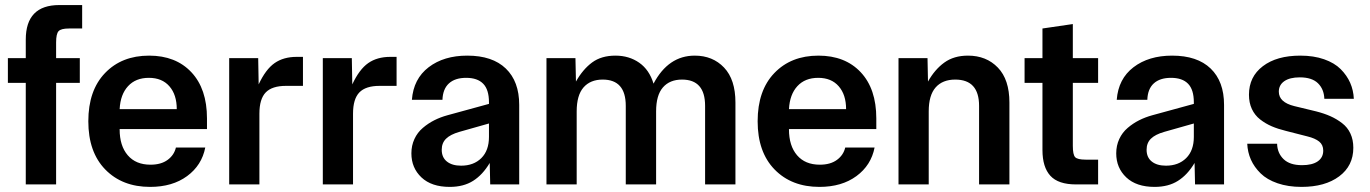

<svg xmlns="http://www.w3.org/2000/svg" viewBox="-20 -730 5422 760"><path d="M82 -573.2Q82 -710 214.8 -710H305.2V-617.2H252.9Q221.7 -617.2 211.9 -606.7Q202.1 -596.2 202.1 -562V-500H295.9V-401.9H202.1V0H82V-401.9H11.2V-500H82Z M574.2 9.8Q463.9 9.8 396.7 -59.1Q329.6 -127.9 329.6 -250Q329.6 -372.1 395.8 -440.9Q461.9 -509.8 570.3 -509.8Q675.8 -509.8 737.5 -444.1Q799.3 -378.4 799.3 -261.2V-219.2H453.6V-217.8Q453.6 -152.8 485.6 -115.5Q517.6 -78.1 575.7 -78.1Q617.7 -78.1 643.6 -97.2Q669.4 -116.2 676.3 -146H792.5Q778.8 -75.7 720.7 -33Q662.6 9.8 574.2 9.8ZM453.6 -297.9H679.7Q679.7 -355 650.6 -388.4Q621.6 -421.9 569.3 -421.9Q517.1 -421.9 486.8 -388.9Q456.5 -356 453.6 -297.9Z M887.2 0V-500H1002L1003.9 -396Q1031.7 -455.6 1066.9 -480.2Q1102.1 -504.9 1154.3 -504.9H1179.2V-390.1H1111.8Q1057.1 -390.1 1032 -364.3Q1006.8 -338.4 1006.8 -279.8V0Z M1257.8 0V-500H1372.6L1374.5 -396Q1402.3 -455.6 1437.5 -480.2Q1472.7 -504.9 1524.9 -504.9H1549.8V-390.1H1482.4Q1427.7 -390.1 1402.6 -364.3Q1377.4 -338.4 1377.4 -279.8V0Z M1760.3 9.8Q1688 9.8 1648.2 -27.8Q1608.4 -65.4 1608.4 -123Q1608.4 -153.8 1620.4 -179.7Q1632.3 -205.6 1653.6 -223.6Q1674.8 -241.7 1699 -253.9Q1723.1 -266.1 1751.5 -273.9L1915.5 -318.8V-325.2Q1915.5 -375 1892.8 -398.4Q1870.1 -421.9 1825.2 -421.9Q1781.2 -421.9 1757.1 -399.9Q1732.9 -377.9 1731.4 -335H1610.4Q1616.7 -418 1676.8 -463.9Q1736.8 -509.8 1829.6 -509.8Q1929.2 -509.8 1982.2 -458.7Q2035.2 -407.7 2035.2 -314.9V0H1920.4L1918.5 -85Q1890.6 -38.1 1852.8 -14.2Q1814.9 9.8 1760.3 9.8ZM1728.5 -137.2Q1728.5 -106.9 1749 -90.6Q1769.5 -74.2 1805.2 -74.2Q1855 -74.2 1885.3 -104.2Q1915.5 -134.3 1915.5 -188V-241.2L1798.3 -208Q1762.7 -197.8 1745.6 -180.9Q1728.5 -164.1 1728.5 -137.2Z M2143.1 0V-500H2257.8L2259.8 -407.2Q2287.1 -455.6 2323.7 -482.7Q2360.4 -509.8 2416 -509.8Q2470.2 -509.8 2510.3 -481.7Q2550.3 -453.6 2566.9 -398.9Q2625.5 -509.8 2730 -509.8Q2801.3 -509.8 2846.2 -462.4Q2891.1 -415 2891.1 -324.2V0H2771V-311Q2771 -415 2679.7 -415Q2630.9 -415 2604 -384Q2577.1 -353 2577.1 -289.1V0H2457V-311Q2457 -415 2365.7 -415Q2316.9 -415 2289.8 -384Q2262.7 -353 2262.7 -289.1V0Z M3223.6 9.8Q3113.3 9.8 3046.1 -59.1Q2979 -127.9 2979 -250Q2979 -372.1 3045.2 -440.9Q3111.3 -509.8 3219.7 -509.8Q3325.2 -509.8 3387 -444.1Q3448.7 -378.4 3448.7 -261.2V-219.2H3103V-217.8Q3103 -152.8 3135 -115.5Q3167 -78.1 3225.1 -78.1Q3267.1 -78.1 3293 -97.2Q3318.8 -116.2 3325.7 -146H3441.9Q3428.2 -75.7 3370.1 -33Q3312 9.8 3223.6 9.8ZM3103 -297.9H3329.1Q3329.1 -355 3300 -388.4Q3271 -421.9 3218.8 -421.9Q3166.5 -421.9 3136.2 -388.9Q3106 -356 3103 -297.9Z M3536.6 0V-500H3651.4L3653.3 -407.2Q3680.2 -455.1 3718 -482.4Q3755.9 -509.8 3811.5 -509.8Q3884.3 -509.8 3929.9 -462.4Q3975.6 -415 3975.6 -324.2V0H3855.5V-311Q3855.5 -415 3761.2 -415Q3710.9 -415 3683.6 -384Q3656.2 -353 3656.2 -289.1V0Z M4239.3 0Q4168.9 0 4137.7 -34.2Q4106.4 -68.4 4106.4 -136.2V-401.9H4035.6V-500H4106.4V-617.2L4226.6 -634.8V-500H4326.7V-401.9H4226.6V-152.8Q4226.6 -117.7 4235.8 -107.9Q4245.1 -98.1 4277.3 -98.1H4326.7V0Z M4550.3 9.8Q4478 9.8 4438.2 -27.8Q4398.4 -65.4 4398.4 -123Q4398.4 -153.8 4410.4 -179.7Q4422.4 -205.6 4443.6 -223.6Q4464.8 -241.7 4489 -253.9Q4513.2 -266.1 4541.5 -273.9L4705.6 -318.8V-325.2Q4705.6 -375 4682.9 -398.4Q4660.2 -421.9 4615.2 -421.9Q4571.3 -421.9 4547.1 -399.9Q4522.9 -377.9 4521.5 -335H4400.4Q4406.7 -418 4466.8 -463.9Q4526.9 -509.8 4619.6 -509.8Q4719.2 -509.8 4772.2 -458.7Q4825.2 -407.7 4825.2 -314.9V0H4710.4L4708.5 -85Q4680.7 -38.1 4642.8 -14.2Q4605 9.8 4550.3 9.8ZM4518.6 -137.2Q4518.6 -106.9 4539.1 -90.6Q4559.6 -74.2 4595.2 -74.2Q4645 -74.2 4675.3 -104.2Q4705.6 -134.3 4705.6 -188V-241.2L4588.4 -208Q4552.7 -197.8 4535.6 -180.9Q4518.6 -164.1 4518.6 -137.2Z M5069.8 -211.9Q5038.1 -219.7 5013.7 -230.2Q4989.3 -240.7 4968 -257.3Q4946.8 -273.9 4935.3 -298.6Q4923.8 -323.2 4923.8 -355Q4923.8 -426.3 4978.8 -468Q5033.7 -509.8 5127 -509.8Q5180.2 -509.8 5221.2 -495.4Q5262.2 -481 5286.9 -456.3Q5311.5 -431.6 5324.5 -402.1Q5337.4 -372.6 5338.9 -338.9H5222.2Q5220.7 -377.4 5196.8 -400.6Q5172.9 -423.8 5125 -423.8Q5085.4 -423.8 5063.7 -408.7Q5042 -393.6 5042 -367.2Q5042 -325.2 5103 -310.1L5189.9 -289.1Q5222.2 -280.8 5246.3 -270Q5270.5 -259.3 5292.2 -242.7Q5314 -226.1 5325.4 -201.4Q5336.9 -176.8 5336.9 -145Q5336.9 -73.7 5281 -32Q5225.1 9.8 5131.8 9.8Q5078.6 9.8 5036.9 -4.6Q4995.1 -19 4970 -43.7Q4944.8 -68.4 4931.6 -97.9Q4918.5 -127.4 4917 -161.1H5035.2Q5036.1 -124 5060.8 -100.1Q5085.4 -76.2 5133.8 -76.2Q5174.3 -76.2 5196 -91.3Q5217.8 -106.4 5217.8 -133.8Q5217.8 -156.7 5201.7 -169.7Q5185.5 -182.6 5155.8 -189.9Z"/></svg>

Font: TASA Orbiter Deck SemiBold
Style: Regular
Weight: 600
Designer: Weizhong Zhang
Version: Version 1.000;Glyphs 3.1.2 (3151)